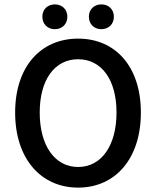

<svg xmlns="http://www.w3.org/2000/svg" viewBox="-20 -843 712 875"><path d="M173 -767C173 -733 197 -710 230 -710C263 -710 287 -733 287 -767C287 -800 263 -823 230 -823C197 -823 173 -800 173 -767ZM385 -767C385 -733 409 -710 442 -710C475 -710 499 -733 499 -767C499 -800 475 -823 442 -823C409 -823 385 -800 385 -767ZM49 -330C49 -119 167 12 336 12C505 12 622 -119 622 -330C622 -541 505 -667 336 -667C167 -667 49 -541 49 -330ZM511 -330C511 -179 442 -82 336 -82C230 -82 161 -179 161 -330C161 -481 230 -573 336 -573C442 -573 511 -481 511 -330Z"/></svg>

Font: Cambridge Sans Medium
Style: Regular
Weight: 500
Version: Version 2.020;PS 002.020;hotconv 1.0.88;makeotf.lib2.5.64775